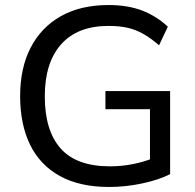

<svg xmlns="http://www.w3.org/2000/svg" viewBox="-20 -734 773 763"><path d="M413 9Q297 9 218 -34.5Q139 -78 99.5 -159Q60 -240 60 -352Q60 -464 102 -545Q144 -626 222.5 -670Q301 -714 411 -714Q488 -714 545 -692Q602 -670 647 -628L612 -554Q580 -582 550 -599Q520 -616 487.5 -623.5Q455 -631 411 -631Q288 -631 223 -558Q158 -485 158 -351Q158 -215 221 -144Q284 -73 417 -73Q464 -73 509 -82Q554 -91 595 -108L576 -61V-300H399V-372H656V-42Q611 -19 545 -5Q479 9 413 9Z"/></svg>

Font: Mulish Medium
Style: Regular
Weight: 500
Designer: Vernon Adams
Foundry: Vernon Adams
Version: Version 3.603; ttfautohint (v1.8.3)